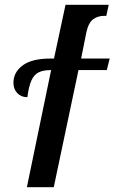

<svg xmlns="http://www.w3.org/2000/svg" viewBox="-20 -780 477 800"><path d="M193 -488Q160 -488 141 -478.5Q122 -469 111 -445Q100 -421 94 -375Q68 -375 52 -392Q36 -409 36 -435Q36 -479 74.5 -507.5Q113 -536 189 -536H205L253 -760H433L423 -714H414Q388 -714 368.5 -700Q349 -686 340 -646L318 -536H437L425 -488H307L204 0H92Z"/></svg>

Font: Noto Serif CondSemiBold
Style: Italic
Weight: 600
Width: 3
Italic angle: -12°
Designer: Monotype Design Team
Foundry: Monotype Imaging Inc.
Version: Version 1.001